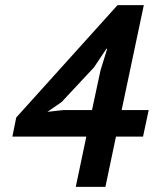

<svg xmlns="http://www.w3.org/2000/svg" viewBox="-20 -725 597 745"><path d="M535 -195H430L389 0H274L315 -195H28L43 -269L436 -705H538L452 -298H557ZM370 -452 396 -536H393L345 -464L219 -329L164 -291L226 -298H337Z"/></svg>

Font: PT Sans
Style: Bold Italic
Weight: 700
Italic angle: -12°
Designer: A.Korolkova, O.Umpeleva, V.Yefimov
Foundry: ParaType Ltd
Version: Version 2.003W OFL